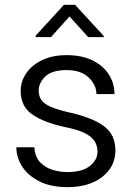

<svg xmlns="http://www.w3.org/2000/svg" viewBox="-20 -767 552 797"><path d="M384.8 -137.7Q384.8 -158.2 375 -177Q365.2 -195.8 337.2 -211.7Q309.1 -227.5 253.4 -238.8Q165 -257.3 115.5 -290.8Q65.9 -324.2 65.9 -389.2Q65.9 -429.7 89.4 -463.6Q112.8 -497.6 155.8 -517.8Q198.7 -538.1 256.8 -538.1Q319.3 -538.1 363.5 -516.6Q407.7 -495.1 431.4 -458.5Q455.1 -421.9 455.1 -376.5H380.4Q380.4 -413.6 348.4 -444.8Q316.4 -476.1 256.8 -476.1Q194.8 -476.1 167.7 -449.2Q140.6 -422.4 140.6 -391.1Q140.6 -369.6 150.6 -353.5Q160.6 -337.4 189 -324.5Q217.3 -311.5 272 -299.3Q368.7 -276.9 413.8 -241.5Q459 -206.1 459 -142.6Q459 -75.2 404.5 -32.7Q350.1 9.8 259.8 9.8Q191.4 9.8 144 -13.9Q96.7 -37.6 72.3 -75.4Q47.9 -113.3 47.9 -155.8H122.6Q125 -116.2 146.2 -93.8Q167.5 -71.3 198.2 -62Q229 -52.7 259.8 -52.7Q320.8 -52.7 352.8 -77.9Q384.8 -103 384.8 -137.7ZM291.5 -747.1 410.6 -617.7V-612.8H346.2L268.6 -698.7L191.4 -612.8H127.9V-618.7L245.6 -747.1Z"/></svg>

Font: Vazirmatn UI Light
Style: Regular
Weight: 300
Designer: Saber Rastikerdar
Foundry: Saber Rastikerdar
Version: Version 33.003